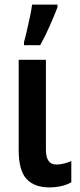

<svg xmlns="http://www.w3.org/2000/svg" viewBox="-20 -802 346 832"><path d="M179 -543V-153Q179 -89 224 -89Q241 -89 258 -93.5Q275 -98 289 -104V-12Q250 10 193 10Q129 10 95 -26.5Q61 -63 61 -152V-543ZM84 -606V-620Q89 -637 96.5 -669Q104 -701 110.5 -732.5Q117 -764 119 -782H229V-770Q215 -734 195.5 -689.5Q176 -645 154 -606Z"/></svg>

Font: Avrile Sans Condensed SemiBold
Style: Regular
Weight: 600
Width: 3
Designer: Monotype Design Team
Foundry: Monotype Imaging Inc.
Version: Version 2.001;September 10, 2019;FontCreator 11.5.0.2425 64-